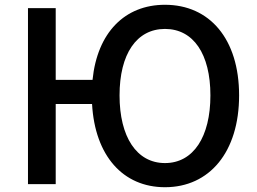

<svg xmlns="http://www.w3.org/2000/svg" viewBox="-20 -770 1076 803"><path d="M670 -88C551 -88 480 -198 480 -371C480 -544 551 -649 670 -649C789 -649 860 -544 860 -371C860 -198 789 -88 670 -88ZM213 -436V-736H97V0H213V-335H365C377 -119 494 13 670 13C856 13 980 -134 980 -371C980 -608 856 -750 670 -750C502 -750 387 -634 367 -436Z"/></svg>

Font: Noto Sans T Chinese Medium
Style: Regular
Weight: 500
Designer: Ryoko NISHIZUKA (kana & ideographs); Paul D. Hunt (Latin, Greek & Cyrillic); Wenlong ZHANG (bopomofo); Sandoll Communica
Foundry: Adobe Systems Incorporated
Version: Version 1.000;PS 1;hotconv 1.0.78;makeotf.lib2.5.61930